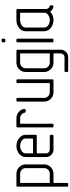

<svg xmlns="http://www.w3.org/2000/svg" viewBox="729 -1405 857 2355"><g transform="rotate(-90 1157.5 -227.5)"><path d="M204.1 -454.6Q251.5 -454.6 284.9 -421.4Q318.4 -388.2 318.4 -341.3V-114.3Q318.4 -66.9 284.7 -33.4Q251 0 204.1 0H95.2Q90.8 0 90.8 2.9V167Q90.8 180.7 77.1 180.7H59.1Q45.4 180.7 45.4 167V-440.9Q45.4 -454.6 59.1 -454.6ZM272.9 -341.3Q272.9 -369.1 252.4 -389.2Q231.9 -409.2 204.1 -409.2H95.2Q90.8 -409.2 90.8 -404.8V-49.8Q90.8 -45.4 95.2 -45.4H204.1Q232.4 -45.4 252.7 -65.7Q272.9 -85.9 272.9 -114.3Z M544.9 -409.2Q509.8 -409.2 481.9 -390.1Q454.1 -371.1 454.1 -341.3V-254.9Q454.1 -250.5 458.5 -250.5H631.8Q636.2 -250.5 636.2 -254.9V-341.3Q636.2 -371.1 607.9 -390.1Q579.6 -409.2 544.9 -409.2ZM544.9 -454.6Q598.6 -454.6 640.1 -421.9Q681.6 -389.2 681.6 -341.3V-218.8Q681.6 -205.1 667.5 -205.1H458.5Q454.1 -205.1 454.1 -200.7V-90.8Q454.1 -71.8 467.3 -58.6Q480.5 -45.4 499.5 -45.4H667.5Q681.6 -45.4 681.6 -31.7V-13.7Q681.6 0 667.5 0H499.5Q461.9 0 435.3 -26.9Q408.7 -53.7 408.7 -90.8V-341.3Q408.7 -389.6 449.7 -422.1Q490.7 -454.6 544.9 -454.6Z M886.2 -454.6Q927.7 -454.6 963.1 -424.3Q998.5 -394 998.5 -354Q998.5 -341.3 984.4 -341.3H966.3Q954.1 -341.3 952.6 -353Q949.2 -375.5 930.2 -392.3Q911.1 -409.2 886.2 -409.2H821.8Q817.4 -409.2 817.4 -404.8V-13.7Q817.4 0 803.7 0H785.6Q772 0 772 -13.7V-440.9Q772 -454.6 785.6 -454.6Z M1134.3 -114.3Q1134.3 -85.9 1154.5 -65.7Q1174.8 -45.4 1203.1 -45.4H1312Q1316.4 -45.4 1316.4 -49.8V-440.9Q1316.4 -454.6 1331.1 -454.6H1347.7Q1361.8 -454.6 1361.8 -440.9V-13.7Q1361.8 0 1347.7 0H1203.1Q1155.8 0 1122.3 -33.7Q1088.9 -67.4 1088.9 -114.3V-440.9Q1088.9 -454.6 1102.5 -454.6H1120.6Q1134.3 -454.6 1134.3 -440.9Z M1725.1 89.8Q1725.1 127 1698 153.8Q1670.9 180.7 1633.8 180.7H1465.8Q1452.1 180.7 1452.1 167V148.9Q1452.1 135.3 1465.8 135.3H1633.8Q1652.3 135.3 1666 121.6Q1679.7 107.9 1679.7 89.8V2.9Q1679.7 0 1675.3 0H1565.4Q1519 0 1485.6 -33.7Q1452.1 -67.4 1452.1 -114.3V-341.3Q1452.1 -387.7 1485.4 -421.1Q1518.6 -454.6 1565.4 -454.6H1710.9Q1725.1 -454.6 1725.1 -440.9ZM1497.6 -114.3Q1497.6 -86.4 1517.6 -65.9Q1537.6 -45.4 1565.4 -45.4H1675.3Q1679.7 -45.4 1679.7 -49.8V-404.8Q1679.7 -409.2 1675.3 -409.2H1565.4Q1538.1 -409.2 1517.8 -389.2Q1497.6 -369.1 1497.6 -341.3Z M1860.8 -622.6V-605.5Q1860.8 -590.8 1847.2 -590.8H1829.1Q1815.4 -590.8 1815.4 -605.5V-622.6Q1815.4 -636.2 1829.1 -636.2H1847.2Q1860.8 -636.2 1860.8 -622.6ZM1860.8 -440.9V-13.7Q1860.8 0 1847.2 0H1829.1Q1815.4 0 1815.4 -13.7V-440.9Q1815.4 -454.6 1829.1 -454.6H1847.2Q1860.8 -454.6 1860.8 -440.9Z M1951.7 -341.3Q1951.7 -389.6 1992.7 -422.1Q2033.7 -454.6 2087.9 -454.6H2210.4Q2224.6 -454.6 2224.6 -440.9V-90.8Q2224.6 -74.7 2234.6 -62.3Q2244.6 -49.8 2259.3 -46.4Q2270 -43.9 2270 -32.7V-15.6Q2270 2 2252.9 -1Q2234.4 -3.9 2219.2 -13.9Q2204.1 -23.9 2196.8 -38.1Q2196.3 -39.6 2194.8 -39.6Q2193.4 -39.6 2191.4 -38.6Q2189.5 -37.6 2188 -36.4Q2186.5 -35.2 2184.6 -33.7Q2182.6 -32.2 2182.1 -31.7Q2140.6 0 2087.9 0Q2034.2 0 1992.9 -33Q1951.7 -65.9 1951.7 -114.3ZM2087.9 -45.4Q2123 -45.4 2151.1 -64.5Q2179.2 -83.5 2179.2 -114.3V-404.8Q2179.2 -409.2 2174.8 -409.2H2087.9Q2052.7 -409.2 2024.9 -390.1Q1997.1 -371.1 1997.1 -341.3V-114.3Q1997.1 -83.5 2024.7 -64.5Q2052.2 -45.4 2087.9 -45.4Z"/></g></svg>

Font: GOSTRUS
Style: type A
Weight: 200
Designer: Юрий и Татьяна Кривогуз
Version: Version 01.0